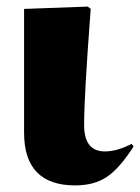

<svg xmlns="http://www.w3.org/2000/svg" viewBox="-20 -548 425 582"><path d="M208 14Q53 14 53 -146Q53 -158 53 -189Q53 -220 53 -260.5Q53 -301 53 -344.5Q53 -388 53 -426Q53 -464 53 -490Q53 -516 53 -521L246 -528L255 -521Q235 -258 235 -169Q235 -89 298 -89Q335 -89 379 -112L385 -104Q342 -37 303.5 -11.5Q265 14 208 14Z"/></svg>

Font: Literata 72pt ExtraBold
Style: Regular
Weight: 800
Designer: Latin by Veronika Burian and Jose Scaglione. Greek by Irene Vlachou. Cyrillic by Vera Evstafieva.
Foundry: TypeTogether
Version: Version 3.002